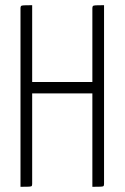

<svg xmlns="http://www.w3.org/2000/svg" viewBox="-20 -720 481 740"><path d="M336 0V-688Q336 -694 338 -696.5Q340 -699 349.5 -699.5Q359 -700 381 -700V-12Q381 -6 379.5 -3.5Q378 -1 368.5 -0.5Q359 0 336 0ZM59 0V-688Q59 -694 61 -696.5Q63 -699 72.5 -699.5Q82 -700 104 -700V-12Q104 -6 102.5 -3.5Q101 -1 91.5 -0.5Q82 0 59 0ZM84 -360V-404H358V-360Z"/></svg>

Font: Yanone Kaffeesatz ExtraLight Light
Style: Regular
Weight: 300
Version: Version 2.003